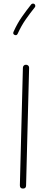

<svg xmlns="http://www.w3.org/2000/svg" viewBox="-20 -1048 272 1085"><path d="M109.9 17.6Q92.3 17.6 92.3 -0.5L109.4 -665Q109.4 -672.4 114.5 -677.5Q119.6 -682.6 127.4 -682.1Q134.8 -682.1 139.9 -677Q145 -671.9 144.5 -664.6L127.4 0Q127.4 17.6 109.9 17.6ZM174.8 -1024.9Q178.7 -1021.5 179.4 -1016.1Q180.2 -1010.7 176.8 -1006.8Q149.4 -972.7 125 -937.7Q100.6 -902.8 79.6 -856.9Q74.2 -845.7 62.5 -850.6Q51.3 -856 56.2 -867.7Q77.6 -915.5 103.3 -952.1Q128.9 -988.8 156.2 -1022.9Q159.7 -1026.9 165.3 -1027.6Q170.9 -1028.3 174.8 -1024.9Z"/></svg>

Font: Mikhak-DS1-FD ExtraLight
Style: Regular
Weight: 200
Designer: Amin Abedi
Version: Version 3.2